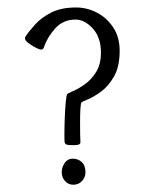

<svg xmlns="http://www.w3.org/2000/svg" viewBox="-20 -493 392 521"><path d="M179.2 -99.1Q164.6 -99.1 160.4 -100.8Q156.2 -102.5 155.3 -107.4Q154.8 -111.3 154.8 -130.6Q154.8 -149.9 155.8 -173.6Q156.7 -197.3 158.4 -215.8Q160.2 -234.4 162.1 -237.3Q163.6 -239.7 177.7 -245.6Q191.9 -251.5 209.7 -263.9Q227.5 -276.4 240.7 -297.4Q253.9 -318.4 253.9 -350.1Q253.9 -391.6 231.7 -415.8Q209.5 -439.9 185.1 -439.9Q151.4 -439.9 129.9 -416Q108.4 -392.1 99.1 -364.7Q97.2 -358.4 91.6 -358.4Q85.9 -358.4 69.8 -367.7Q53.7 -377.4 49.8 -383.3Q45.9 -389.2 49.3 -394Q59.1 -408.7 75.7 -427Q92.3 -445.3 119.1 -459Q146 -472.7 186.5 -472.7Q216.3 -472.7 243.4 -458.5Q270.5 -444.3 287.8 -417.7Q305.2 -391.1 304.7 -352.5Q304.2 -311 289.1 -284.9Q273.9 -258.8 254.2 -244.4Q234.4 -230 218.8 -223.6Q203.1 -217.3 201.2 -215.3Q199.2 -212.9 198.2 -197.8Q197.3 -182.6 197.3 -163.1Q197.3 -143.6 197.5 -127.7Q197.8 -111.8 198.2 -107.9Q198.7 -104.5 195.6 -101.8Q192.4 -99.1 179.2 -99.1ZM179.2 8.3Q165.5 8.3 156.5 -1.7Q147.5 -11.7 147.5 -25.4Q147.5 -39.1 155.5 -50.8Q163.6 -62.5 177.2 -62.5Q191.9 -62.5 201.9 -53.2Q211.9 -43.9 211.9 -25.4Q211.9 -11.7 202.4 -1.7Q192.9 8.3 179.2 8.3Z"/></svg>

Font: Dai Banna SIL Light
Style: Regular
Weight: 300
Designer: Victor Gaultney
Foundry: SIL International
Version: Version 4.000